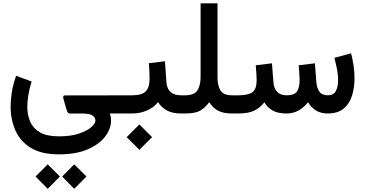

<svg xmlns="http://www.w3.org/2000/svg" viewBox="-20 -698 2246 1181"><path d="M341.8 251.5Q235.4 251.5 170.2 211.7Q105 171.9 75.2 105Q45.4 38.1 45.4 -42Q45.4 -82 52.5 -129.4Q59.6 -176.8 79.1 -231.9L174.3 -196.8Q160.2 -150.9 154.1 -111.3Q147.9 -71.8 147.9 -41Q147.9 9.3 165.8 50.5Q183.6 91.8 225.8 116.2Q268.1 140.6 341.8 140.6Q417 140.6 466.8 123.5Q516.6 106.4 541.7 83.7Q566.9 61 566.9 44.4Q566.9 23.4 548.3 12Q529.8 0.5 488.8 0.5H414.6Q399.9 0.5 395.3 -9Q390.6 -18.6 386.2 -33.7L369.6 -92.8Q367.7 -100.6 369.6 -106Q371.6 -111.3 382.8 -111.3H664.1V0.5H654.8Q660.2 12.7 661.6 22.5Q663.1 32.2 663.1 43.5Q663.1 93.8 627 141.6Q590.8 189.5 519.5 220.5Q448.2 251.5 341.8 251.5ZM436.5 313 511.7 387.7 436.5 463.4 362.3 387.7ZM273.4 313 348.6 387.7 273.4 463.4 198.7 387.7Z M645 -111.8H793.9Q852.1 -111.8 876 -135.5Q899.9 -159.2 899.9 -212.9Q899.9 -238.8 898.7 -262.5Q897.5 -286.1 895.5 -309.1L994.6 -321.3L1003.4 -195.8Q1008.3 -111.8 1093.3 -111.8H1103.5V0H1092.3Q1040.5 0 1006.8 -18.6Q973.1 -37.1 952.1 -69.8Q924.3 -35.2 882.3 -17.6Q840.3 0 793.9 0H645ZM837.4 67.4 915.5 145.5 837.4 223.6 759.3 145.5Z M1213.9 -222.7V-677.7H1317.9V-221.7Q1317.9 -171.4 1336.2 -141.6Q1354.5 -111.8 1405.8 -111.8H1421.4V0H1406.7Q1353.5 0 1321 -17.6Q1288.6 -35.2 1267.1 -69.3Q1242.2 -36.1 1212.2 -18.1Q1182.1 0 1120.6 0H1084V-111.8H1118.7Q1174.3 -111.8 1193.8 -141.6Q1213.4 -171.4 1213.9 -222.7Z M1742.2 0Q1689 0 1657.2 -18.1Q1625.5 -36.1 1606 -68.8Q1581.1 -36.1 1544.9 -18.1Q1508.8 0 1446.8 0H1401.9V-111.8H1447.8Q1506.3 -111.8 1532.5 -130.6Q1558.6 -149.4 1558.6 -206.1Q1558.6 -218.3 1557.1 -242.7Q1555.7 -267.1 1553.2 -296.4L1652.8 -308.6L1661.6 -193.4Q1664.1 -156.2 1684.1 -134Q1704.1 -111.8 1743.2 -111.8Q1790 -111.8 1806.4 -134.8Q1822.8 -157.7 1822.8 -206.1Q1822.8 -217.8 1821.3 -242.4Q1819.8 -267.1 1817.4 -296.4L1917 -308.6L1925.8 -193.4Q1928.2 -158.2 1944.1 -135Q1960 -111.8 1997.1 -111.8Q2032.7 -111.8 2046.1 -138.9Q2059.6 -166 2059.6 -203.1Q2059.6 -242.2 2051 -282.2Q2042.5 -322.3 2037.1 -342.3L2139.6 -370.1Q2148.9 -334.5 2154.8 -294.7Q2160.6 -254.9 2160.6 -215.8Q2160.6 -159.7 2145.5 -110.4Q2130.4 -61 2094.7 -30.8Q2059.1 -0.5 1998 0Q1952.1 0 1922.9 -18.8Q1893.6 -37.6 1874.5 -69.3Q1848.1 -35.6 1815.4 -17.8Q1782.7 0 1742.2 0Z"/></svg>

Font: Vazirmatn FD Medium
Style: Regular
Weight: 500
Designer: Saber Rastikerdar
Foundry: Saber Rastikerdar
Version: Version 33.003